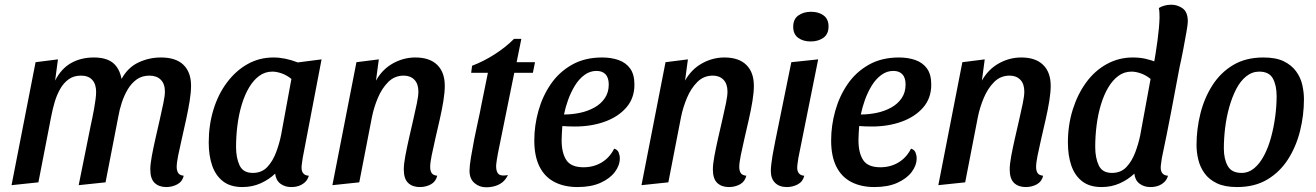

<svg xmlns="http://www.w3.org/2000/svg" viewBox="-20 -774 5588 815"><path d="M686 20Q655 20 636.5 2.5Q618 -15 618 -55Q618 -77 624.5 -112Q631 -147 640 -186.5Q649 -226 658 -265.5Q667 -305 673.5 -336.5Q680 -368 680 -385Q680 -418 662.5 -435.5Q645 -453 614 -453Q583 -453 560.5 -437Q538 -421 522.5 -395Q507 -369 497 -338.5Q487 -308 482 -278L428 0L314 12L365 -241Q368 -255 372 -274Q376 -293 379.5 -313Q383 -333 385.5 -351.5Q388 -370 388 -384Q388 -417 371.5 -435Q355 -453 324 -453Q293 -453 271.5 -437.5Q250 -422 235.5 -396.5Q221 -371 212 -340.5Q203 -310 197 -278L143 0L29 12L131 -510L226 -522L214 -432Q240 -483 282 -506.5Q324 -530 378 -530Q431 -530 459 -507.5Q487 -485 496 -439Q523 -488 568 -509Q613 -530 663 -530Q727 -530 759 -498.5Q791 -467 791 -410Q791 -382 785 -345Q779 -308 770 -266.5Q761 -225 752 -186Q743 -147 736.5 -115Q730 -83 730 -65Q730 -51 736 -40.5Q742 -30 760 -28Q754 -3 732.5 8.5Q711 20 686 20Z M1009 20Q958 20 926.5 -4.5Q895 -29 880.5 -71.5Q866 -114 866 -169Q866 -243 886 -308.5Q906 -374 943.5 -424Q981 -474 1031 -502Q1081 -530 1141 -530Q1190 -530 1244 -509L1345 -522L1265 -104Q1264 -95 1262 -83Q1260 -71 1260 -62Q1260 -47 1267.5 -38Q1275 -29 1291 -28Q1286 -11 1274.5 -0.5Q1263 10 1248.5 15Q1234 20 1216 20Q1189 20 1170 5.5Q1151 -9 1148 -37Q1122 -12 1086.5 4Q1051 20 1009 20ZM1053 -40Q1091 -40 1114.5 -65Q1138 -90 1152 -127.5Q1166 -165 1173 -200L1217 -439Q1197 -455 1175.5 -462.5Q1154 -470 1136 -470Q1105 -470 1080.5 -452Q1056 -434 1037.5 -403Q1019 -372 1006.5 -331Q994 -290 988 -243.5Q982 -197 982 -150Q982 -104 997 -72Q1012 -40 1053 -40Z M1762 20Q1731 20 1712.5 2.5Q1694 -15 1694 -55Q1694 -77 1700.5 -112Q1707 -147 1716 -186.5Q1725 -226 1734 -265Q1743 -304 1749.5 -335.5Q1756 -367 1756 -385Q1756 -418 1739 -435.5Q1722 -453 1694 -453Q1655 -453 1628 -426Q1601 -399 1584 -358.5Q1567 -318 1559 -278L1505 0L1391 12L1493 -510L1588 -522L1576 -432Q1603 -480 1648 -505Q1693 -530 1743 -530Q1804 -530 1836 -498.5Q1868 -467 1868 -410Q1868 -382 1862 -345Q1856 -308 1846.5 -266.5Q1837 -225 1828 -186Q1819 -147 1812.5 -115Q1806 -83 1806 -65Q1806 -50 1812 -40Q1818 -30 1836 -28Q1830 -3 1809 8.5Q1788 20 1762 20Z M2043 21Q2015 21 1994 3Q1973 -15 1973 -49Q1973 -69 1979 -105.5Q1985 -142 1993 -183Q2001 -224 2009.5 -261.5Q2018 -299 2022 -322L2051 -465H1980L1984 -495Q2032 -513 2079 -543Q2126 -573 2162 -609H2193L2173 -510H2251L2242 -465H2163L2094 -125Q2091 -109 2089 -96.5Q2087 -84 2086 -73Q2085 -46 2096 -35.5Q2107 -25 2136 -31Q2127 -12 2113.5 -1Q2100 10 2082 15.5Q2064 21 2043 21Z M2432 20Q2375 20 2333.5 -1.5Q2292 -23 2270 -67Q2248 -111 2248 -178Q2248 -241 2265.5 -303.5Q2283 -366 2318 -417Q2353 -468 2407.5 -499Q2462 -530 2536 -530Q2575 -530 2606 -519Q2637 -508 2655 -483Q2673 -458 2673 -415Q2673 -357 2638.5 -317.5Q2604 -278 2547 -257.5Q2490 -237 2421 -237Q2408 -237 2392.5 -237.5Q2377 -238 2367 -239Q2366 -223 2365 -207.5Q2364 -192 2364 -179Q2364 -125 2384 -94.5Q2404 -64 2457 -64Q2500 -64 2534 -84.5Q2568 -105 2587 -143Q2601 -139 2606 -127Q2611 -115 2611 -102Q2611 -72 2590 -44Q2569 -16 2529 2Q2489 20 2432 20ZM2374 -288Q2408 -288 2441.5 -295Q2475 -302 2503 -317.5Q2531 -333 2547.5 -357.5Q2564 -382 2564 -415Q2564 -444 2550.5 -458.5Q2537 -473 2512 -473Q2484 -473 2460.5 -455.5Q2437 -438 2420 -410Q2403 -382 2391.5 -350Q2380 -318 2374 -288Z M3074 20Q3043 20 3024.5 2.5Q3006 -15 3006 -55Q3006 -77 3012.5 -112Q3019 -147 3028 -186.5Q3037 -226 3046 -265Q3055 -304 3061.5 -335.5Q3068 -367 3068 -385Q3068 -418 3051 -435.5Q3034 -453 3006 -453Q2967 -453 2940 -426Q2913 -399 2896 -358.5Q2879 -318 2871 -278L2817 0L2703 12L2805 -510L2900 -522L2888 -432Q2915 -480 2960 -505Q3005 -530 3055 -530Q3116 -530 3148 -498.5Q3180 -467 3180 -410Q3180 -382 3174 -345Q3168 -308 3158.5 -266.5Q3149 -225 3140 -186Q3131 -147 3124.5 -115Q3118 -83 3118 -65Q3118 -50 3124 -40Q3130 -30 3148 -28Q3142 -3 3121 8.5Q3100 20 3074 20Z M3320 20Q3288 20 3270 2Q3252 -16 3252 -48Q3252 -60 3254 -77Q3256 -94 3259 -112.5Q3262 -131 3265.5 -147.5Q3269 -164 3271 -176L3339 -510L3453 -522L3369 -104Q3368 -96 3366 -83.5Q3364 -71 3364 -62Q3364 -47 3371.5 -38Q3379 -29 3394 -28Q3388 -3 3366.5 8.5Q3345 20 3320 20ZM3421 -598Q3389 -598 3368 -613.5Q3347 -629 3347 -660Q3347 -693 3369 -708.5Q3391 -724 3423 -724Q3455 -724 3476 -708.5Q3497 -693 3497 -662Q3497 -629 3475 -613.5Q3453 -598 3421 -598Z M3692 20Q3635 20 3593.5 -1.5Q3552 -23 3530 -67Q3508 -111 3508 -178Q3508 -241 3525.5 -303.5Q3543 -366 3578 -417Q3613 -468 3667.5 -499Q3722 -530 3796 -530Q3835 -530 3866 -519Q3897 -508 3915 -483Q3933 -458 3933 -415Q3933 -357 3898.5 -317.5Q3864 -278 3807 -257.5Q3750 -237 3681 -237Q3668 -237 3652.5 -237.5Q3637 -238 3627 -239Q3626 -223 3625 -207.5Q3624 -192 3624 -179Q3624 -125 3644 -94.5Q3664 -64 3717 -64Q3760 -64 3794 -84.5Q3828 -105 3847 -143Q3861 -139 3866 -127Q3871 -115 3871 -102Q3871 -72 3850 -44Q3829 -16 3789 2Q3749 20 3692 20ZM3634 -288Q3668 -288 3701.5 -295Q3735 -302 3763 -317.5Q3791 -333 3807.5 -357.5Q3824 -382 3824 -415Q3824 -444 3810.5 -458.5Q3797 -473 3772 -473Q3744 -473 3720.5 -455.5Q3697 -438 3680 -410Q3663 -382 3651.5 -350Q3640 -318 3634 -288Z M4334 20Q4303 20 4284.5 2.5Q4266 -15 4266 -55Q4266 -77 4272.5 -112Q4279 -147 4288 -186.5Q4297 -226 4306 -265Q4315 -304 4321.5 -335.5Q4328 -367 4328 -385Q4328 -418 4311 -435.5Q4294 -453 4266 -453Q4227 -453 4200 -426Q4173 -399 4156 -358.5Q4139 -318 4131 -278L4077 0L3963 12L4065 -510L4160 -522L4148 -432Q4175 -480 4220 -505Q4265 -530 4315 -530Q4376 -530 4408 -498.5Q4440 -467 4440 -410Q4440 -382 4434 -345Q4428 -308 4418.5 -266.5Q4409 -225 4400 -186Q4391 -147 4384.5 -115Q4378 -83 4378 -65Q4378 -50 4384 -40Q4390 -30 4408 -28Q4402 -3 4381 8.5Q4360 20 4334 20Z M4656 20Q4605 20 4573.5 -4.5Q4542 -29 4527.5 -71.5Q4513 -114 4513 -169Q4513 -243 4533.5 -308.5Q4554 -374 4590.5 -424Q4627 -474 4678 -502Q4729 -530 4788 -530Q4818 -530 4842.5 -524.5Q4867 -519 4895 -508L4988 -494Q4970 -398 4951.5 -300.5Q4933 -203 4912 -104Q4911 -95 4909 -83Q4907 -71 4907 -62Q4907 -47 4914.5 -38Q4922 -29 4938 -28Q4933 -11 4921.5 -0.5Q4910 10 4895.5 15Q4881 20 4863 20Q4836 20 4817 5.5Q4798 -9 4795 -37Q4769 -12 4733.5 4Q4698 20 4656 20ZM4700 -40Q4738 -40 4761.5 -65Q4785 -90 4799 -127.5Q4813 -165 4820 -200L4864 -439Q4844 -455 4822.5 -462.5Q4801 -470 4783 -470Q4752 -470 4727.5 -452Q4703 -434 4684.5 -403Q4666 -372 4653.5 -331Q4641 -290 4635 -243.5Q4629 -197 4629 -150Q4629 -104 4644 -72Q4659 -40 4700 -40ZM4986 -484 4876 -492Q4886 -547 4893.5 -603Q4901 -659 4902 -699Q4902 -711 4901.5 -721Q4901 -731 4899 -740Q4908 -746 4922 -750Q4936 -754 4952 -754Q4978 -754 5000 -738.5Q5022 -723 5022 -683Q5022 -672 5016.5 -640Q5011 -608 5003 -566Q4995 -524 4986 -484Z M5231 20Q5179 20 5145.5 4Q5112 -12 5093 -38.5Q5074 -65 5066.5 -96.5Q5059 -128 5059 -158Q5059 -226 5075.5 -292Q5092 -358 5126.5 -412Q5161 -466 5214.5 -498Q5268 -530 5343 -530Q5396 -530 5429 -514Q5462 -498 5481.5 -471.5Q5501 -445 5508 -413.5Q5515 -382 5515 -353Q5515 -285 5498.5 -218.5Q5482 -152 5447.5 -98Q5413 -44 5359.5 -12Q5306 20 5231 20ZM5250 -40Q5280 -40 5304 -60Q5328 -80 5346 -114.5Q5364 -149 5375.5 -191.5Q5387 -234 5393 -279Q5399 -324 5399 -366Q5399 -412 5383 -441Q5367 -470 5325 -470Q5295 -470 5270 -450Q5245 -430 5227.5 -396Q5210 -362 5198 -319.5Q5186 -277 5180.5 -231.5Q5175 -186 5175 -144Q5175 -99 5191.5 -69.5Q5208 -40 5250 -40Z"/></svg>

Font: Sansita Swashed Light
Style: Regular
Weight: 400
Version: Version 1.003